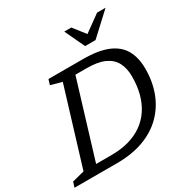

<svg xmlns="http://www.w3.org/2000/svg" viewBox="-221 -1077 1205 1244"><g transform="rotate(-30 381.5 -455.0)"><path d="M294 -63.5Q366.5 -63.5 425 -80.2Q483.5 -97 528.2 -129Q573 -161 603.2 -207Q633.5 -253 648.8 -311.2Q664 -369.5 664 -439Q664 -500 641.2 -543Q618.5 -586 568.5 -608.8Q518.5 -631.5 435.5 -631.5H295L316 -694.5H444Q559 -694.5 629.2 -665.2Q699.5 -636 731.8 -578.8Q764 -521.5 764 -438Q764 -342 733.5 -261.8Q703 -181.5 644 -122.8Q585 -64 498.5 -32Q412 0 300 0H103.5L124.5 -63.5ZM258 -632.5 174.5 -655 186.5 -694.5H371L159.5 0H-19.5L-7 -39.5L84 -62.5ZM738 -909.5 577 -760.5H499L429 -909.5H481.5L558.5 -811.5H538.5L674.5 -909.5Z"/></g></svg>

Font: Newsreader 10pt
Style: Italic
Weight: 400
Italic angle: -17°
Version: Version 1.003